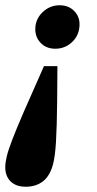

<svg xmlns="http://www.w3.org/2000/svg" viewBox="-43 -529 370 729"><path d="M175 -278 174 -144Q173 -46 169.5 10.5Q166 67 158 96Q146 140 119.5 160Q93 180 55 180Q18 180 -2.5 160Q-23 140 -23 106Q-23 89 -17.5 65.5Q-12 42 3.5 1.5Q19 -39 48 -106Q77 -173 124 -278ZM259 -437Q259 -397 232 -370.5Q205 -344 167 -344Q133 -344 112 -365.5Q91 -387 91 -418Q91 -456 118.5 -482.5Q146 -509 183 -509Q217 -509 238 -488Q259 -467 259 -437Z"/></svg>

Font: Source Serif 4 SmText
Style: Bold Italic
Weight: 700
Italic angle: -12°
Designer: Frank Grießhammer
Foundry: Adobe
Version: Version 4.005;hotconv 1.1.0;makeotfexe 2.6.0